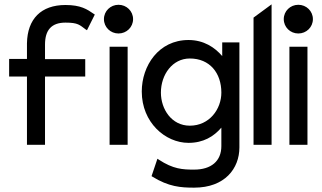

<svg xmlns="http://www.w3.org/2000/svg" viewBox="-20 -666 1483 883"><path d="M22 -314H104V0H187V-314H372V-394H187V-461C187 -527 216 -562 281 -562C340 -562 346 -551 375 -530L380 -527L416 -599L413 -601C380 -624 351 -643 281 -643C169 -643 106 -579 104 -467V-395H22Z M458 -578C458 -541 488 -512 525 -512C562 -512 592 -541 592 -578C592 -615 562 -644 525 -644C488 -644 458 -615 458 -578ZM484 0H567V-451H484Z M632 -245C632 -103 740 -9 847 -9C915 -9 963 -38 998 -79V6C998 75 951 114 873 114C820 114 777 112 710 68L704 64L677 144L680 146C756 193 811 197 873 197C1014 197 1081 109 1081 12V-471H1002V-408C968 -448 917 -482 847 -482C709 -482 632 -363 632 -245ZM720 -240C720 -323 773 -397 853 -397C944 -397 998 -331 998 -240C998 -164 943 -88 853 -88C769 -88 720 -164 720 -240Z M1146 0H1229V-646L1146 -585Z M1285 -578C1285 -541 1315 -512 1352 -512C1389 -512 1419 -541 1419 -578C1419 -615 1389 -644 1352 -644C1315 -644 1285 -615 1285 -578ZM1311 0H1394V-451H1311Z"/></svg>

Font: Charger Sport
Style: SeBd
Weight: 600
Designer: Jasper
Foundry: Cannot Into Space Fonts
Version: Version 1.1